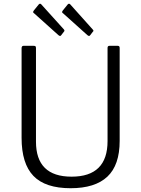

<svg xmlns="http://www.w3.org/2000/svg" viewBox="-20 -984 746 1014"><path d="M353 10Q219 10 156.5 -55Q94 -120 94 -256V-729Q94 -742 104 -742H158Q165 -742 167.5 -739.5Q170 -737 170 -730V-236Q170 -51 358 -51Q548 -51 548 -239V-731Q548 -742 558 -742H602Q612 -742 612 -731V-240Q612 -112 547 -51Q482 10 353 10ZM197 -962 318 -828Q323 -821 317 -816L304 -799Q301 -794 297 -794Q295 -794 289 -798L162 -912Q155 -916 155 -921Q155 -923 159 -929L185 -961Q191 -967 197 -962ZM350 -962 470 -828Q477 -821 470 -816L457 -799Q454 -794 450 -794Q448 -794 442 -798L315 -912Q308 -916 308 -921Q308 -923 312 -929L338 -961Q344 -967 350 -962Z"/></svg>

Font: Libre Franklin Light
Style: Regular
Weight: 300
Designer: Pablo Impallari, Rodrigo Fuenzalida
Foundry: Impallari Type
Version: Version 1.002; ttfautohint (v1.5)